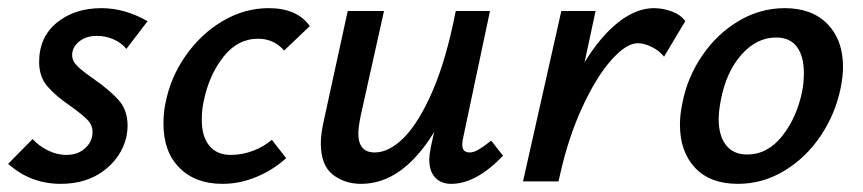

<svg xmlns="http://www.w3.org/2000/svg" viewBox="-23 -445 2118 471"><path d="M-3 -43 57 -104Q71 -88 93.5 -76.5Q116 -65 140 -65Q168 -65 186 -81.5Q204 -98 204 -121Q204 -138 191.5 -151Q179 -164 151 -184Q113 -210 93 -233.5Q73 -257 73 -293Q73 -354 116.5 -389.5Q160 -425 226 -425Q283 -425 339 -393L287 -325Q275 -340 255.5 -348.5Q236 -357 215 -357Q188 -357 171 -343Q154 -329 154 -310Q154 -295 167 -282.5Q180 -270 206 -252Q246 -224 268 -199.5Q290 -175 290 -136Q290 -124 287 -109Q275 -59 232 -26.5Q189 6 126 6Q52 6 -3 -43Z M610 -350Q560 -350 525 -305.5Q490 -261 477 -198Q472 -177 472 -151Q472 -110 490.5 -87.5Q509 -65 543 -65Q571 -65 597.5 -75Q624 -85 644 -102L679 -57Q647 -28 606 -11Q565 6 523 6Q456 6 417 -33.5Q378 -73 378 -141Q378 -170 383 -192Q395 -255 432.5 -308.5Q470 -362 523.5 -393.5Q577 -425 636 -425Q706 -425 737 -381L674 -321Q649 -350 610 -350Z M1211 -63Q1145 6 1084 6Q1059 6 1044.5 -9.5Q1030 -25 1030 -54Q1030 -63 1034 -85L1042 -121Q964 6 863 6Q822 6 793 -17Q764 -40 764 -94Q764 -117 772 -152L830 -418H919L862 -162Q856 -132 856 -118Q856 -71 896 -71Q932 -71 968.5 -108Q1005 -145 1038.5 -222.5Q1072 -300 1095 -418H1179L1114 -111Q1111 -99 1111 -90Q1111 -71 1129 -71Q1139 -71 1151 -78Q1163 -85 1182 -100Z M1658 -393 1606 -306Q1594 -321 1575.5 -330Q1557 -339 1542 -339Q1513 -339 1476 -297Q1439 -255 1405 -181Q1371 -107 1351 -17L1347 0H1260L1354 -418H1438L1411 -292Q1450 -356 1494 -390.5Q1538 -425 1581 -425Q1603 -425 1625 -417Q1647 -409 1658 -393Z M1645 -139Q1645 -165 1651 -192Q1663 -255 1699.5 -308.5Q1736 -362 1789 -393.5Q1842 -425 1902 -425Q1969 -425 2007 -386Q2045 -347 2045 -281Q2045 -257 2039 -228Q2026 -165 1990 -111.5Q1954 -58 1901 -26Q1848 6 1787 6Q1719 6 1682 -33.5Q1645 -73 1645 -139ZM1945 -222Q1949 -243 1949 -266Q1949 -307 1932 -330Q1915 -353 1881 -353Q1833 -353 1795.5 -310.5Q1758 -268 1745 -198Q1740 -171 1740 -153Q1740 -112 1758 -89Q1776 -66 1810 -66Q1860 -66 1896 -111.5Q1932 -157 1945 -222Z"/></svg>

Font: Ysabeau Infant Semibold
Style: Italic
Weight: 600
Italic angle: -12°
Designer: Christian Thalmann (Catharsis Fonts)
Version: Version 0.003